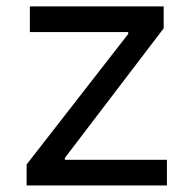

<svg xmlns="http://www.w3.org/2000/svg" viewBox="-20 -565 581 585"><path d="M61.1 0V-63.9L370.7 -461.6V-467.3H71V-545.5H478.7V-478.7L177.6 -83.8V-78.1H488.6V0Z"/></svg>

Font: Inter UI
Style: Regular
Weight: 400
Designer: Rasmus Andersson
Foundry: rsms
Version: 3.2;8d6f07862